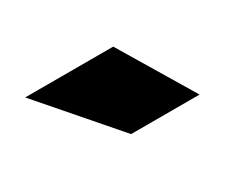

<svg xmlns="http://www.w3.org/2000/svg" viewBox="-44 -795 398 340"><g transform="rotate(-30 155.0 -625.0)"><path d="M200 -700 290 -550H150L20 -700Z"/></g></svg>

Font: Fivo Sans Modern Heavy
Style: Regular
Weight: 900
Designer: Alexander Slobzheninov
Foundry: Alexander Slobzheninov
Version: 1.0